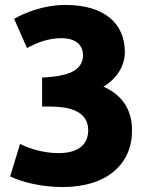

<svg xmlns="http://www.w3.org/2000/svg" viewBox="-20 -733 606 775"><path d="M513 -206C513 -72 413 22 233 22C146 22 65 1 21 -21L61 -152C93 -136 149 -115 217 -115C296 -115 336 -150 336 -207C336 -274 279 -298 209 -302C193 -303 168 -303 150 -303V-420C182 -422 209 -424 232 -430C276 -439 315 -462 315 -510C315 -557 278 -579 228 -579C174 -579 125 -559 89 -539L37 -657C81 -682 156 -713 245 -713C404 -713 484 -636 484 -523C484 -457 440 -407 394 -381V-385C463 -355 513 -301 513 -206Z"/></svg>

Font: Repo ExtraBold
Style: Bold
Weight: 700
Designer: Stefan Peev
Foundry: Context Ltd
Version: Version 1.502